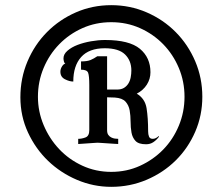

<svg xmlns="http://www.w3.org/2000/svg" viewBox="-20 -775 863 744"><path d="M395 -428H434Q450 -428 460.5 -434.5Q471 -441 477.5 -451.5Q484 -462 486.5 -475.5Q489 -489 489 -502Q489 -540 464.5 -564Q440 -588 386 -588Q325 -588 294.5 -554Q264 -520 264 -459Q249 -459 231.5 -468Q214 -477 214 -497Q214 -508 220.5 -518Q227 -528 233 -528Q229 -531 227.5 -537.5Q226 -544 226 -549Q226 -565 241.5 -578.5Q257 -592 280.5 -601Q304 -610 332.5 -615Q361 -620 387 -620Q481 -620 522 -586Q563 -552 563 -495Q563 -469 549 -447Q535 -425 510 -412Q542 -393 548 -355.5Q554 -318 554 -266Q554 -254 557.5 -245.5Q561 -237 572 -237Q578 -237 584 -240Q590 -243 595 -248L596 -245Q586 -232 574 -224Q562 -216 546 -216Q517 -216 505 -229Q493 -242 489.5 -261.5Q486 -281 486 -304Q486 -327 482.5 -347Q479 -367 466.5 -381Q454 -395 425 -397Q415 -397 408 -397.5Q401 -398 395 -398V-271Q395 -259 399.5 -252.5Q404 -246 411 -242.5Q418 -239 425 -238Q432 -237 438 -237V-217Q431 -217 420 -218Q409 -219 397.5 -219.5Q386 -220 375 -221Q364 -222 358 -222Q352 -222 342 -221Q332 -220 320.5 -219.5Q309 -219 299 -218Q289 -217 283 -217V-237Q297 -237 311.5 -242.5Q326 -248 326 -271V-445Q326 -481 321.5 -493Q317 -505 294 -505V-537Q318 -537 331 -542.5Q344 -548 357 -557H395ZM411 -51Q342 -51 278.5 -78Q215 -105 166.5 -151.5Q118 -198 88.5 -261.5Q59 -325 59 -398Q59 -472 86.5 -537Q114 -602 162 -650.5Q210 -699 274 -727Q338 -755 411 -755Q484 -755 548.5 -727Q613 -699 661 -650.5Q709 -602 736.5 -537.5Q764 -473 764 -400Q764 -328 736.5 -264.5Q709 -201 661 -153.5Q613 -106 548.5 -78.5Q484 -51 411 -51ZM127 -400Q127 -343 149 -290.5Q171 -238 209 -197.5Q247 -157 299 -133Q351 -109 411 -109Q471 -109 522.5 -132.5Q574 -156 612.5 -195.5Q651 -235 673 -288Q695 -341 695 -400Q695 -459 673 -511.5Q651 -564 612.5 -603.5Q574 -643 522.5 -666Q471 -689 411 -689Q351 -689 299.5 -666Q248 -643 209.5 -603.5Q171 -564 149 -511.5Q127 -459 127 -400Z"/></svg>

Font: Milonga
Style: Regular
Weight: 400
Designer: Pablo Impallari, Brenda Gallo, Rodrigo Fuenzalida
Foundry: Pablo Impallari, Brenda Gallo, Rodrigo Fuenzalida
Version: Version 1.000; ttfautohint (v0.93) -l 8 -r 50 -G 200 -x 14 -